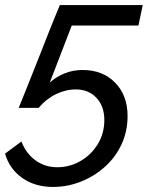

<svg xmlns="http://www.w3.org/2000/svg" viewBox="-54 -591 602 760"><path d="M156 149Q84 149 33.5 113Q-17 77 -34 17L31 -31Q48 15 85.5 43Q123 71 173 71Q222 71 264.5 46.5Q307 22 333 -20.5Q359 -63 359 -116Q359 -170 328 -203.5Q297 -237 246 -237Q206 -237 167 -218Q128 -199 99 -164H20Q23 -171 36 -203.5Q49 -236 67.5 -282Q86 -328 105.5 -378Q125 -428 142.5 -472Q160 -516 171.5 -543.5Q183 -571 183 -571H511L494 -490H230L143 -264Q168 -287 201.5 -300.5Q235 -314 273 -314Q353 -314 402 -263.5Q451 -213 451 -132Q451 -71 427 -19.5Q403 32 361 69.5Q319 107 266 128Q213 149 156 149Z"/></svg>

Font: Raleway Medium
Style: Italic
Weight: 500
Italic angle: -12°
Designer: Matt McInerney, Pablo Impallari, Rodrigo Fuenzalida
Foundry: Matt McInerney, Pablo Impallari, Rodrigo Fuenzalida
Version: Version 4.026